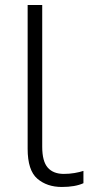

<svg xmlns="http://www.w3.org/2000/svg" viewBox="-20 -734 362 764"><path d="M226 10Q167 10 128.5 -23Q90 -56 90 -142V-714H148V-150Q148 -92 170 -67Q192 -42 234 -42Q256 -42 276.5 -45.5Q297 -49 312 -54V-5Q279 10 226 10Z"/></svg>

Font: BC Sans Light
Style: Regular
Weight: 300
Designer: Monotype Design Team
Foundry: Monotype Imaging Inc.
Version: Version 2.000;GOOG;noto-source:20170915:90ef993387c0